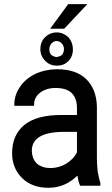

<svg xmlns="http://www.w3.org/2000/svg" viewBox="-20 -892 540 922"><path d="M365.2 0 363.3 -3.9Q356.4 -18.6 351.6 -48.8Q293 9.8 211.9 9.8Q134.8 9.8 86.9 -36.1Q38.1 -84 38.1 -156.2Q38.1 -243.2 96.7 -292Q156.2 -339.8 272.5 -339.8H349.6V-374Q349.6 -418.9 325.2 -444.3Q301.8 -468.8 248 -469.7Q202.1 -469.7 171.9 -446.3Q143.6 -423.8 143.6 -390.6V-383.8H48.8V-390.6Q48.8 -434.6 75.2 -473.6Q99.6 -511.7 147.5 -536.1Q195.3 -558.6 252 -559.6Q345.7 -559.6 394.5 -511.7Q443.4 -462.9 445.3 -379.9V-131.8Q445.3 -104.5 449.2 -67.4Q457 -27.3 460.9 -16.6L461.9 -15.6V0ZM157.2 -106.4Q182.6 -85 222.7 -85Q262.7 -85 298.8 -106.4Q334 -128.9 349.6 -160.2V-258.8H288.1Q133.8 -258.8 132.8 -168.9Q133.8 -128.9 157.2 -106.4ZM173.8 -655.3Q173.8 -691.4 196.3 -712.9Q219.7 -736.3 252.9 -736.3Q283.2 -736.3 308.6 -712.9Q330.1 -688.5 330.1 -655.3Q330.1 -620.1 307.6 -597.7Q285.2 -576.2 252.4 -576.7Q219.7 -577.1 198.2 -598.6Q173.8 -623 173.8 -655.3ZM225.6 -628.9Q239.3 -618.2 252.9 -618.2Q269.5 -621.1 278.3 -628.9Q287.1 -641.6 287.1 -655.3Q287.1 -671.9 277.3 -682.6Q266.6 -694.3 252 -695.3Q239.3 -695.3 226.6 -682.6Q216.8 -669.9 216.8 -654.8Q216.8 -639.6 225.6 -628.9ZM220.7 -753.9 307.6 -872.1H399.4L288.1 -753.9Z"/></svg>

Font: RobotoJAA
Style: Medium
Weight: 500
Version: Version 2.05; 2016-11-05